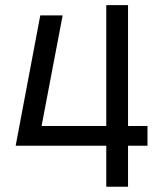

<svg xmlns="http://www.w3.org/2000/svg" viewBox="-20 -713 626 733"><path d="M39.6 -156.7H385.7V0H468.8V-156.7H543V-231.9H468.8V-693.4H385.7V-231.9H138.7L219.2 -654.3H133.8L40 -157.7Z"/></svg>

Font: Cascadia Code SemiLight
Style: Regular
Weight: 350
Monospace: yes
Designer: Aaron Bell
Foundry: Saja Typeworks
Version: Version 2404.023